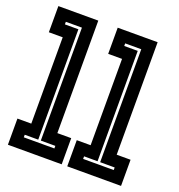

<svg xmlns="http://www.w3.org/2000/svg" viewBox="-135 -863 911 976"><g transform="rotate(20 321.0 -375.0)"><path d="M15 0V-141.5H90V-608.5H15V-750H231V-141.5H306V0ZM78 -63H243.5V-77H165V-688H78V-674H151V-77H78Z M336 0V-141.5H411V-608.5H336V-750H552V-141.5H627V0ZM399 -63H564.5V-77H486V-688H399V-674H472V-77H399Z"/></g></svg>

Font: Tourney Condensed Regular
Style: Bold
Weight: 700
Width: 3
Designer: Tyler Finck
Foundry: Etcetera Type Co
Version: Version 1.010; ttfautohint (v1.8.3)